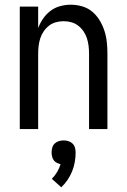

<svg xmlns="http://www.w3.org/2000/svg" viewBox="-20 -548 540 815"><path d="M64 0V-520H142V-429Q150 -450 163 -469Q176 -488 194.5 -502Q213 -516 235.5 -522Q258 -528 280 -528Q305 -528 329 -521Q353 -514 371.5 -498.5Q390 -483 403 -461.5Q416 -440 423.5 -416.5Q431 -393 433.5 -368.5Q436 -344 436 -320V0H358V-320Q358 -337 356 -353.5Q354 -370 349 -385.5Q344 -401 334.5 -415Q325 -429 312 -439Q299 -449 283 -453.5Q267 -458 250 -458Q233 -458 217 -453.5Q201 -449 188 -439Q175 -429 165.5 -415Q156 -401 151 -385.5Q146 -370 144 -353.5Q142 -337 142 -320V0ZM240 247 200 211Q213 198 222.5 182Q232 166 237 149Q229 147 221 143Q213 139 208 132Q203 125 201 116Q199 107 199 99Q199 88 202 78Q205 68 212.5 61Q220 54 230 51Q240 48 250 48Q260 48 270 51Q280 54 287.5 61Q295 68 298 78Q301 88 301 99Q301 119 297.5 139.5Q294 160 286 179.5Q278 199 266.5 216Q255 233 240 247Z"/></svg>

Font: Iosevka Curly
Style: Regular
Weight: 400
Monospace: yes
Designer: Belleve Invis
Foundry: Belleve Invis
Version: Version 22.1.2; ttfautohint (v1.8.4)